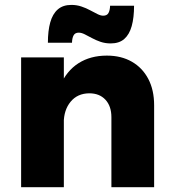

<svg xmlns="http://www.w3.org/2000/svg" viewBox="-20 -779 714 799"><path d="M443.6 -290.9Q443.6 -337.4 418.7 -364.1Q393.9 -390.7 351.6 -390.7Q302.3 -390.3 273.8 -355.6Q245.3 -320.9 245.3 -266.7H203Q203 -358.9 229.9 -421.4Q256.7 -484 306.5 -515.8Q356.3 -547.6 424.6 -547.6Q484.3 -547.6 528.5 -522.3Q572.7 -497 597.1 -450.6Q621.4 -404.3 621.4 -340.9V0H443.6ZM67.9 -540.1H245.7V0H67.9ZM537.9 -755.1Q537.9 -705.6 528.1 -670.4Q518.3 -635.3 497.1 -616.8Q476 -598.3 440.7 -598.3Q418 -598.3 398.5 -604.9Q379 -611.6 362.3 -620.7Q345.6 -629.9 332.1 -636.5Q318.7 -643.1 307.7 -643.1Q292.4 -643.1 286.3 -631.9Q280.1 -620.7 279.6 -601.1H179.3Q179.3 -650.6 189.1 -685.8Q198.9 -721 220.5 -739.8Q242.1 -758.6 277 -758.6Q299.1 -758.6 318.9 -751.9Q338.7 -745.3 355.4 -736.1Q372.1 -727 385.6 -720.4Q399 -713.7 409.4 -713.7Q425.3 -713.7 431.4 -724.9Q437.6 -736.1 438.1 -755.1Z"/></svg>

Font: Alexandria
Style: Regular
Weight: 400
Designer: Mohamed Gaber
Foundry: Kief Type Foundry
Version: Version 5.100